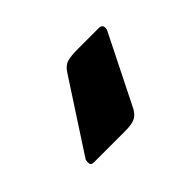

<svg xmlns="http://www.w3.org/2000/svg" viewBox="-47 -61 216 216"><g transform="rotate(-45 61.0 46.5)"><path d="M2 89 56 6Q61 -2 67.5 -3.5Q74 -5 82 -5H117Q124 -5 122 3L80 87Q76 94 70.5 96Q65 98 56 98H6Q2 98 1.5 95Q1 92 2 89Z"/></g></svg>

Font: Zain
Style: Regular
Weight: 400
Designer: Zain,Boutros
Foundry: Mobile Telecommunications Company (Zain), 2024
Version: Version 1.51; ttfautohint (v1.8.4)